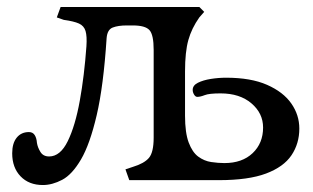

<svg xmlns="http://www.w3.org/2000/svg" viewBox="-20 -517 899 551"><path d="M103 14Q63 14 39 -11Q15 -36 15 -77Q15 -106 28 -122Q41 -138 63 -138Q74 -138 79.5 -129.5Q85 -121 86 -107Q88 -94 96 -81Q104 -68 121 -68Q153 -68 174.5 -112Q196 -156 209 -228Q222 -300 228 -384Q230 -413 225.5 -428Q221 -443 206.5 -449.5Q192 -456 163 -460L143 -467L154 -497H552L566 -483L552 -467Q530 -436 520.5 -402Q511 -368 511 -312V-185Q511 -136 521.5 -108Q532 -80 549 -67.5Q566 -55 586 -52Q606 -49 624 -49Q675 -49 705 -77.5Q735 -106 735 -151Q735 -192 701.5 -220.5Q668 -249 613 -249Q580 -249 567.5 -244Q555 -239 546 -239Q541 -239 537 -245.5Q533 -252 533 -259Q533 -272 548 -279.5Q563 -287 585 -290.5Q607 -294 629 -294Q700 -294 746.5 -273.5Q793 -253 816 -220Q839 -187 839 -148Q839 -105 816.5 -71.5Q794 -38 743.5 -19Q693 0 608 0H351L340 -31L361 -38Q394 -48 407.5 -64Q421 -80 421 -122V-374Q421 -417 409 -430.5Q397 -444 361 -444H344Q319 -444 303.5 -438Q288 -432 286 -408Q277 -270 257.5 -186.5Q238 -103 212.5 -59.5Q187 -16 158.5 -1Q130 14 103 14Z"/></svg>

Font: Gabriela
Style: Regular
Weight: 400
Designer: Eduardo Rodriguez Tunni
Foundry: Eduardo Rodriguez Tunni
Version: Version 2.001;gftools[0.9.26]